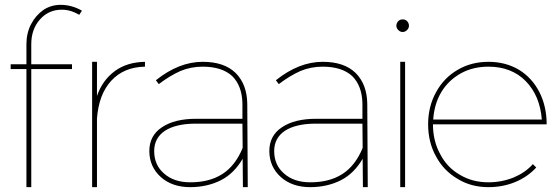

<svg xmlns="http://www.w3.org/2000/svg" viewBox="-20 -772 2299 792"><path d="M145 -692C169 -719 199 -732 235 -732C259 -732 283 -725 307 -711L318 -728C290 -744 261 -752 230 -752C204 -752 180 -745 159 -731C138 -716 121 -697 108 -672C95 -647 89 -619 89 -590V-507H24V-487H89V0H109V-487H277V-507H109V-590C109 -631 121 -665 145 -692Z M454 -479C420 -454 395 -420 380 -376V-517H360V0H380V-283C385 -349 404 -401 439 -439C473 -476 519 -496 578 -497V-517C529 -516 488 -504 454 -479Z M982 0H1002L1000 -345C999 -398 983 -440 952 -471C920 -502 875 -517 816 -517C751 -517 687 -492 623 -441L635 -425C665 -448 695 -466 724 -479C753 -491 783 -497 816 -497C869 -497 910 -484 938 -458C965 -431 979 -394 980 -345V-282H788C729 -282 682 -270 648 -247C613 -224 596 -191 596 -149C596 -106 612 -70 643 -42C674 -14 715 0 764 0C812 0 855 -10 892 -29C929 -48 958 -78 981 -117ZM897 -54C861 -31 817 -20 765 -20C720 -20 684 -32 657 -56C630 -79 616 -110 616 -149C616 -185 631 -213 661 -233C691 -252 733 -262 788 -262H980L981 -162C961 -113 933 -77 897 -54Z M1477 0H1497L1495 -345C1494 -398 1478 -440 1447 -471C1415 -502 1370 -517 1311 -517C1246 -517 1182 -492 1118 -441L1130 -425C1160 -448 1190 -466 1219 -479C1248 -491 1278 -497 1311 -497C1364 -497 1405 -484 1433 -458C1460 -431 1474 -394 1475 -345V-282H1283C1224 -282 1177 -270 1143 -247C1108 -224 1091 -191 1091 -149C1091 -106 1107 -70 1138 -42C1169 -14 1210 0 1259 0C1307 0 1350 -10 1387 -29C1424 -48 1453 -78 1476 -117ZM1392 -54C1356 -31 1312 -20 1260 -20C1215 -20 1179 -32 1152 -56C1125 -79 1111 -110 1111 -149C1111 -185 1126 -213 1156 -233C1186 -252 1228 -262 1283 -262H1475L1476 -162C1456 -113 1428 -77 1392 -54Z M1631 -517V0H1651V-517ZM1659 -685C1654 -690 1648 -692 1641 -692C1634 -692 1628 -690 1623 -685C1618 -680 1615 -673 1615 -666C1615 -659 1618 -653 1623 -648C1628 -643 1634 -640 1641 -640C1648 -640 1654 -643 1659 -648C1664 -653 1667 -659 1667 -666C1667 -673 1664 -680 1659 -685Z M2099 -40C2067 -27 2032 -20 1995 -20C1951 -20 1912 -30 1877 -51C1842 -71 1815 -99 1796 -136C1776 -172 1766 -213 1766 -259H2235C2235 -308 2225 -353 2205 -392C2185 -431 2157 -462 2121 -484C2084 -506 2042 -517 1995 -517C1948 -517 1905 -506 1868 -484C1830 -462 1800 -431 1779 -392C1757 -353 1746 -308 1746 -259C1746 -210 1757 -165 1779 -126C1800 -87 1830 -56 1868 -34C1905 -11 1948 0 1995 0C2034 0 2071 -7 2105 -21C2139 -35 2168 -55 2192 -81L2178 -95C2157 -71 2130 -53 2099 -40ZM1882 -470C1915 -488 1953 -497 1995 -497C2058 -497 2110 -477 2149 -437C2188 -397 2210 -344 2215 -279H1767C1770 -322 1781 -360 1801 -393C1821 -426 1848 -451 1882 -470Z"/></svg>

Font: Argentum Sans Thin
Style: Regular
Weight: 250
Designer: Julieta Ulanovsky
Foundry: Julieta Ulanovsky
Version: Version 5.001;February 15, 2019;FontCreator 11.5.0.2425 64-b